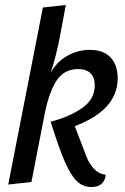

<svg xmlns="http://www.w3.org/2000/svg" viewBox="-20 -730 502 770"><path d="M182 -436Q207 -482 249.5 -506Q292 -530 340 -530Q396 -530 424 -499Q452 -468 452 -416Q452 -289 280 -224L327 -101Q338 -73 357.5 -52.5Q377 -32 404 -29Q402 -7 388 6.5Q374 20 347 20Q312 20 287.5 -4Q263 -28 239.5 -82.5Q216 -137 183 -242Q258 -261 309 -296.5Q360 -332 360 -388Q360 -419 343 -436Q326 -453 294 -453Q235 -453 205 -404Q175 -355 159 -272L106 0L13 10L152 -700L244 -710L223 -598Q215 -553 203.5 -507.5Q192 -462 182 -436Z"/></svg>

Font: Sansita Light Italic
Style: Regular
Weight: 300
Italic angle: -11°
Designer: Pablo Cosgaya
Foundry: Omnibus-Type
Version: Version 1.006